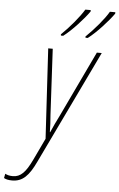

<svg xmlns="http://www.w3.org/2000/svg" viewBox="-180 -810 680 1097"><g transform="rotate(5 160.5 -261.5)"><path d="M278 -613 279 -606H292C341 -643 406 -715 436 -758V-766H405C381 -724 326 -659 278 -613ZM137 -613 138 -606H151C200 -643 265 -715 295 -758V-766H264C239 -724 185 -659 137 -613ZM-68 243C-8 243 28 206 67 123L379 -527H351L172 -151C155 -118 138 -81 125 -51H123C123 -80 121 -116 118 -150L98 -527H72L102 -11L43 113C7 189 -22 218 -66 218C-86 218 -99 214 -110 208L-115 233C-105 239 -90 243 -68 243Z"/></g></svg>

Font: Noto Sans Condensed Thin
Style: Italic
Weight: 100
Width: 3
Italic angle: -12°
Designer: Monotype Design Team
Foundry: Monotype Imaging Inc.
Version: Version 2.013